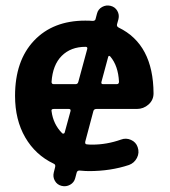

<svg xmlns="http://www.w3.org/2000/svg" viewBox="-20 -604 610 689"><path d="M287 -436Q234 -436 201.5 -403.5Q169 -371 165 -310Q165 -302 173 -302H251Q259 -302 261 -310L293 -428Q295 -436 287 -436ZM233 -205Q235 -213 227 -213H173Q163 -213 165 -205Q171 -158 203 -126Q205 -124 208 -124.5Q211 -125 212 -128ZM344 -310Q342 -302 350 -302H399Q407 -302 407 -311Q404 -368 376 -401Q370 -407 368 -399ZM172 -17Q107 -48 70.5 -111Q34 -174 34 -260Q34 -386 102 -458Q170 -530 286 -530Q303 -530 312 -529Q322 -529 323 -536L328 -555Q332 -571 346.5 -579Q361 -587 377 -583Q393 -579 401 -565Q409 -551 405 -535L400 -517Q398 -509 406 -505Q530 -445 531 -269Q531 -245 513 -229Q495 -213 471 -213H326Q317 -213 315 -205L286 -96Q284 -86 292 -86Q298 -85 311 -85Q363 -85 414 -103Q432 -110 450 -102Q468 -94 474 -76Q481 -56 471.5 -37.5Q462 -19 443 -12Q377 10 299 10Q287 10 265 8Q257 8 255 16L250 35Q246 51 231.5 59Q217 67 201 63Q185 59 177 45Q169 31 173 15L178 -5Q180 -14 172 -17Z"/></svg>

Font: Rounded Mplus 1c Bold
Style: Bold
Weight: 700
Version: Version 1.059.20150529